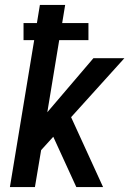

<svg xmlns="http://www.w3.org/2000/svg" viewBox="-20 -755 540 775"><path d="M20 0 118 -593H75V-662H129L141 -735H243L231 -662H337V-593H219L171 -302L357 -520H482L267 -282L396 0H288L195 -203L146 -149L121 0Z"/></svg>

Font: Iosevka SS04 Semibold
Style: Italic
Weight: 600
Italic angle: -9°
Monospace: yes
Designer: Belleve Invis
Foundry: Belleve Invis
Version: Version 19.0.0; ttfautohint (v1.8.4)